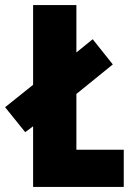

<svg xmlns="http://www.w3.org/2000/svg" viewBox="-47 -734 520 754"><path d="M83 0V-238L52 -215L-27 -313L83 -401V-714H253V-528L317 -580L396 -481L253 -365V-146H439V0Z"/></svg>

Font: Noto Sans Gujarati UI ExtraCondensed Black
Style: Regular
Weight: 900
Width: 2
Designer: Jelle Bosma - Monotype Design Team, Universal Thirst
Foundry: Monotype Imaging Inc.
Version: Version 2.106; ttfautohint (v1.8.4.7-5d5b)